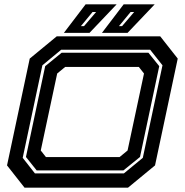

<svg xmlns="http://www.w3.org/2000/svg" viewBox="-20 -868 854 888"><path d="M93.5 0 12.5 -103 117.5 -597 242.5 -700H721L802 -597L697 -103L572 0ZM141.5 -66H553L640.5 -138L731.5 -566L674.5 -638H263L176 -566L85 -138ZM149.5 -80 100 -142 189 -562 265 -624H666.5L716.5 -562L627.5 -142L551 -80ZM192.5 -141.5H533L570 -172L646 -528L622 -558.5H281.5L244.5 -528L168.5 -172ZM451.5 -716 552 -848H695.5L570 -716ZM275.5 -716 376 -848H519.5L394 -716ZM354 -747H368.5L424.5 -812.5H408ZM530 -747H544.5L600.5 -812.5H584Z"/></svg>

Font: Tourney Expanded Regular
Style: Bold Italic
Weight: 700
Width: 7
Italic angle: -12°
Designer: Tyler Finck
Foundry: Etcetera Type Co
Version: Version 1.010; ttfautohint (v1.8.3)